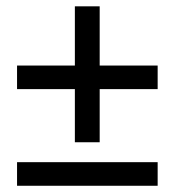

<svg xmlns="http://www.w3.org/2000/svg" viewBox="-20 -596 561 616"><path d="M220.2 -139.6V-310.1H34.7V-385.7H220.2V-575.7H299.8V-385.7H485.8V-310.1H299.8V-139.6ZM34.7 0V-75.7H485.8V0Z"/></svg>

Font: Akatab SemiBold
Style: Regular
Weight: 600
Designer: SIL Global
Foundry: SIL Global
Version: Version 4.100